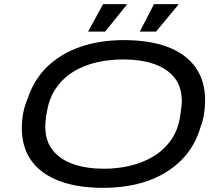

<svg xmlns="http://www.w3.org/2000/svg" viewBox="-20 -892 1064 924"><path d="M476 12Q353 12 265.5 -21Q178 -54 131.5 -118Q85 -182 85 -276Q85 -314 92 -349.5Q99 -385 113 -417Q143 -509 208 -571.5Q273 -634 366.5 -666.5Q460 -699 576 -699Q700 -699 787 -666Q874 -633 920.5 -568.5Q967 -504 967 -410Q967 -376 962 -344Q957 -312 946 -283Q918 -186 852 -120.5Q786 -55 691 -21.5Q596 12 476 12ZM480 -80Q546 -80 607 -94.5Q668 -109 718.5 -139.5Q769 -170 803 -218Q837 -266 847 -333Q849 -347 850.5 -358.5Q852 -370 853 -378Q854 -386 854.5 -392Q855 -398 855 -404Q855 -475 818.5 -519.5Q782 -564 718.5 -585Q655 -606 573 -606Q507 -606 445.5 -592Q384 -578 334 -547.5Q284 -517 250.5 -469Q217 -421 206 -355Q203 -340 201.5 -329Q200 -318 199.5 -310Q199 -302 198.5 -295.5Q198 -289 198 -283Q198 -213 234.5 -168Q271 -123 334.5 -101.5Q398 -80 480 -80ZM653 -740 721 -872H836L838 -869L731 -740ZM404 -740 476 -872H588L590 -869L486 -740Z"/></svg>

Font: Archivo Expanded
Style: Italic
Weight: 400
Width: 7
Italic angle: -10°
Designer: Hector Gatti
Foundry: Omnibus-Type
Version: Version 2.001